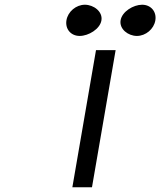

<svg xmlns="http://www.w3.org/2000/svg" viewBox="-20 -792 678 812"><path d="M559 -640C596 -640 631 -669 637 -706C643 -743 618 -772 581 -772C544 -772 496 -743 490 -706C484 -669 522 -640 559 -640ZM317 -640C354 -640 403 -669 409 -706C415 -743 376 -772 339 -772C302 -772 267 -743 261 -706C255 -669 280 -640 317 -640ZM469 -580H386L286 0H369Z"/></svg>

Font: Charger Monospace
Style: Regular
Weight: 400
Designer: Jasper
Foundry: Cannot Into Space Fonts
Version: Version 0.980